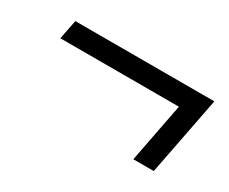

<svg xmlns="http://www.w3.org/2000/svg" viewBox="-58 -561 728 610"><g transform="rotate(30 305.5 -256.0)"><path d="M65 -329H500L458 -112H533L589 -400H79Z"/></g></svg>

Font: KpSans
Style: BoldItalic
Weight: 700
Italic angle: -11°
Version: Version 0.66